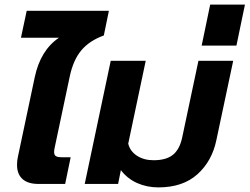

<svg xmlns="http://www.w3.org/2000/svg" viewBox="-20 -799 1084 834"><path d="M54 -83Q54 -102 58 -119L131 -464Q156 -581 236 -635H71L96 -752H453L431 -645Q368 -622 333 -580Q298 -538 283 -467L218 -160Q215 -147 215 -139Q215 -126 222.5 -121Q230 -116 247 -116H287L263 0H147Q101 0 77.5 -21.5Q54 -43 54 -83Z M505 -60 493 0H348L461 -535H613L537 -175Q545 -142 575 -122.5Q605 -103 647 -103Q702 -103 731 -126.5Q760 -150 771 -200L842 -535H993L920 -191Q901 -99 837.5 -42Q774 15 668 15Q618 15 575.5 -4Q533 -23 505 -60Z M893 -779H1044L1007 -601H856Z"/></svg>

Font: Prompt Semibold
Style: Italic
Weight: 600
Italic angle: -12°
Designer: Katatrad Team
Foundry: CadsonDemak
Version: Version 1.000